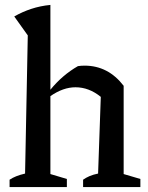

<svg xmlns="http://www.w3.org/2000/svg" viewBox="-20 -761 604 781"><path d="M19 0V-30Q31 -38 46 -44Q61 -50 82 -55L93 -617L38 -694Q71 -713 107.5 -725Q144 -737 185 -741V-396Q234 -456 297 -492Q310 -494 324 -494Q420 -494 483 -412V-53L551 -33V0H318V-30Q329 -38 344 -44.5Q359 -51 379 -55L390 -367Q342 -406 287 -406Q237 -406 185 -370V-53L252 -33V0Z"/></svg>

Font: Piazzolla Medium
Style: Regular
Weight: 500
Designer: Juan Pablo del Peral
Foundry: Huerta Tipografica
Version: Version 1.330